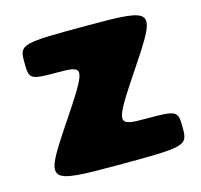

<svg xmlns="http://www.w3.org/2000/svg" viewBox="-81 -601 724 690"><g transform="rotate(-15 280.5 -256.5)"><path d="M302 -513C54 -513 47 -511 47 -446C47 -380 50 -378 153 -378C256 -378 255 -373 132 -189C9 -5 13 0 271 0C528 0 536 -2 536 -68C536 -133 533 -135 419 -135C305 -135 306 -140 429 -324C552 -508 549 -513 302 -513Z"/></g></svg>

Font: Hussar Print
Style: Bold
Weight: 700
Foundry: Cannot Into Space Fonts
Version: Version 2.00